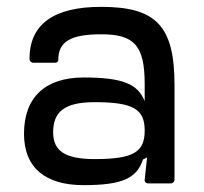

<svg xmlns="http://www.w3.org/2000/svg" viewBox="-20 -535 594 560"><path d="M224 5C337 5 379 -15 397 -70L402 -72L409 -76L402 -11C401 -5 406 0 412 0H478C484 0 489 -5 489 -11V-287C489 -460 435 -515 275 -515C136 -515 66 -464 66 -363C66 -357 71 -352 77 -352H141C145 -352 150 -355 150 -360C150 -412 183 -435 275 -435C371 -435 402 -403 402 -290V-240C382 -290 338 -309 224 -309C113 -309 50 -252 50 -145C50 -45 113 5 224 5ZM135 -149C135 -209 168 -237 256 -237C370 -237 402 -216 402 -154C402 -92 370 -71 256 -71C168 -71 135 -96 135 -149Z"/></svg>

Font: Aldone Medium
Style: Regular
Weight: 500
Designer: Pietro Gregorini
Version: Version 1.500;FEAKit 1.0